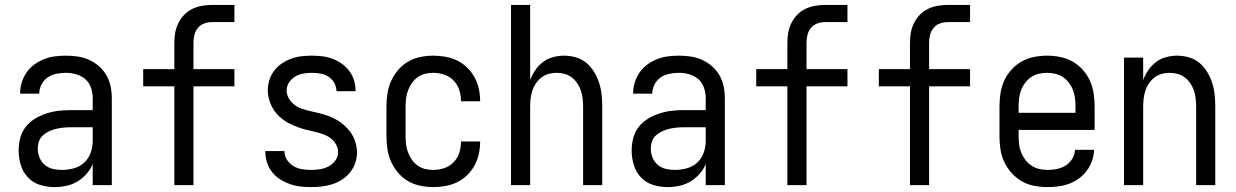

<svg xmlns="http://www.w3.org/2000/svg" viewBox="-20 -755 5040 783"><path d="M202 8Q172 8 143 -1Q114 -10 93.5 -32Q73 -54 64.5 -83Q56 -112 56 -141Q56 -167 62.5 -192Q69 -217 84.5 -237Q100 -257 122 -270.5Q144 -284 168.5 -292Q193 -300 218 -303Q243 -306 269 -306H358V-355Q358 -376 351 -397Q344 -418 328 -432Q312 -446 291 -452Q270 -458 249 -458Q229 -458 209.5 -454Q190 -450 174 -439Q158 -428 149 -410Q140 -392 140 -373H62Q62 -396 68.5 -418Q75 -440 88 -459Q101 -478 119.5 -491.5Q138 -505 159 -513.5Q180 -522 203 -525Q226 -528 249 -528Q273 -528 297 -524.5Q321 -521 343 -511Q365 -501 383.5 -485Q402 -469 414 -448Q426 -427 431 -403Q436 -379 436 -355V0H358V-86Q349 -64 332.5 -45.5Q316 -27 295 -14.5Q274 -2 250 3Q226 8 202 8ZM232 -62Q256 -62 280.5 -68.5Q305 -75 323 -91.5Q341 -108 349.5 -131.5Q358 -155 358 -180V-236H269Q254 -236 238.5 -234.5Q223 -233 208.5 -229.5Q194 -226 180 -219.5Q166 -213 155 -203Q144 -193 139 -178.5Q134 -164 134 -149Q134 -131 141 -113Q148 -95 162 -83Q176 -71 194.5 -66.5Q213 -62 232 -62Z M691 0V-403H564V-473H691V-580Q691 -601 694.5 -621.5Q698 -642 707.5 -661Q717 -680 731.5 -695Q746 -710 765 -719Q784 -728 804.5 -731.5Q825 -735 846 -735H936V-665H846Q829 -665 813.5 -659.5Q798 -654 787.5 -641.5Q777 -629 773 -613Q769 -597 769 -580V-473H936V-403H769V0Z M1249 8Q1227 8 1205 5.5Q1183 3 1162 -4.5Q1141 -12 1122 -24Q1103 -36 1089.5 -53.5Q1076 -71 1069 -92.5Q1062 -114 1062 -136V-139H1140V-138Q1140 -119 1150.5 -103Q1161 -87 1177 -77.5Q1193 -68 1211.5 -65Q1230 -62 1249 -62Q1267 -62 1285.5 -65Q1304 -68 1320 -76.5Q1336 -85 1347.5 -100.5Q1359 -116 1359 -134Q1359 -152 1349.5 -167.5Q1340 -183 1326 -193Q1312 -203 1295.5 -208.5Q1279 -214 1262 -218Q1245 -222 1228.5 -226Q1212 -230 1195.5 -236Q1179 -242 1163.5 -249.5Q1148 -257 1134 -267.5Q1120 -278 1108.5 -291Q1097 -304 1089 -319.5Q1081 -335 1076.5 -352Q1072 -369 1072 -386Q1072 -408 1078.5 -428.5Q1085 -449 1098 -466.5Q1111 -484 1129 -496Q1147 -508 1167 -515.5Q1187 -523 1208.5 -525.5Q1230 -528 1251 -528Q1273 -528 1294 -525.5Q1315 -523 1335.5 -515.5Q1356 -508 1373.5 -495.5Q1391 -483 1404 -466Q1417 -449 1423.5 -428Q1430 -407 1430 -386V-383H1352V-384Q1352 -402 1343 -417.5Q1334 -433 1319 -442.5Q1304 -452 1286.5 -455Q1269 -458 1251 -458Q1234 -458 1216.5 -455Q1199 -452 1184 -443Q1169 -434 1159 -419Q1149 -404 1149 -386Q1149 -369 1158 -353.5Q1167 -338 1181 -327.5Q1195 -317 1211.5 -311.5Q1228 -306 1245 -302Q1262 -298 1279 -294Q1296 -290 1312.5 -284.5Q1329 -279 1344.5 -271Q1360 -263 1373.5 -252.5Q1387 -242 1399 -229Q1411 -216 1419 -200.5Q1427 -185 1431.5 -168Q1436 -151 1436 -134Q1436 -112 1429 -91Q1422 -70 1408 -52.5Q1394 -35 1375.5 -23Q1357 -11 1336 -4Q1315 3 1293 5.5Q1271 8 1249 8Z M1747 8Q1721 8 1694 2.5Q1667 -3 1644 -16.5Q1621 -30 1603.5 -50.5Q1586 -71 1575 -95.5Q1564 -120 1560 -146.5Q1556 -173 1556 -200V-320Q1556 -347 1560 -373.5Q1564 -400 1575 -424.5Q1586 -449 1603.5 -469.5Q1621 -490 1644 -503.5Q1667 -517 1694 -522.5Q1721 -528 1747 -528Q1772 -528 1797 -523.5Q1822 -519 1844.5 -508Q1867 -497 1885 -479.5Q1903 -462 1915 -440Q1927 -418 1932.5 -393.5Q1938 -369 1938 -344V-342H1860V-343Q1860 -366 1853 -388Q1846 -410 1830 -426.5Q1814 -443 1792 -450.5Q1770 -458 1747 -458Q1730 -458 1713.5 -454Q1697 -450 1683 -440Q1669 -430 1659.5 -416Q1650 -402 1644 -386.5Q1638 -371 1636 -354Q1634 -337 1634 -320V-200Q1634 -183 1636 -166Q1638 -149 1644 -133.5Q1650 -118 1659.5 -104Q1669 -90 1683 -80Q1697 -70 1713.5 -66Q1730 -62 1747 -62Q1770 -62 1792 -69.5Q1814 -77 1830 -93.5Q1846 -110 1853 -132Q1860 -154 1860 -177V-178H1938V-176Q1938 -151 1932.5 -126.5Q1927 -102 1915 -80Q1903 -58 1885 -40.5Q1867 -23 1844.5 -12Q1822 -1 1797 3.5Q1772 8 1747 8Z M2064 0V-735H2142V-429Q2150 -450 2163 -469Q2176 -488 2194.5 -502Q2213 -516 2235.5 -522Q2258 -528 2280 -528Q2305 -528 2329 -521Q2353 -514 2371.5 -498.5Q2390 -483 2403 -461.5Q2416 -440 2423.5 -416.5Q2431 -393 2433.5 -368.5Q2436 -344 2436 -320V0H2358V-320Q2358 -337 2356 -353.5Q2354 -370 2349 -385.5Q2344 -401 2334.5 -415Q2325 -429 2312 -439Q2299 -449 2283 -453.5Q2267 -458 2250 -458Q2233 -458 2217 -453.5Q2201 -449 2188 -439Q2175 -429 2165.5 -415Q2156 -401 2151 -385.5Q2146 -370 2144 -353.5Q2142 -337 2142 -320V0Z M2702 8Q2672 8 2643 -1Q2614 -10 2593.5 -32Q2573 -54 2564.5 -83Q2556 -112 2556 -141Q2556 -167 2562.5 -192Q2569 -217 2584.5 -237Q2600 -257 2622 -270.5Q2644 -284 2668.5 -292Q2693 -300 2718 -303Q2743 -306 2769 -306H2858V-355Q2858 -376 2851 -397Q2844 -418 2828 -432Q2812 -446 2791 -452Q2770 -458 2749 -458Q2729 -458 2709.5 -454Q2690 -450 2674 -439Q2658 -428 2649 -410Q2640 -392 2640 -373H2562Q2562 -396 2568.5 -418Q2575 -440 2588 -459Q2601 -478 2619.5 -491.5Q2638 -505 2659 -513.5Q2680 -522 2703 -525Q2726 -528 2749 -528Q2773 -528 2797 -524.5Q2821 -521 2843 -511Q2865 -501 2883.5 -485Q2902 -469 2914 -448Q2926 -427 2931 -403Q2936 -379 2936 -355V0H2858V-86Q2849 -64 2832.5 -45.5Q2816 -27 2795 -14.5Q2774 -2 2750 3Q2726 8 2702 8ZM2732 -62Q2756 -62 2780.5 -68.5Q2805 -75 2823 -91.5Q2841 -108 2849.5 -131.5Q2858 -155 2858 -180V-236H2769Q2754 -236 2738.5 -234.5Q2723 -233 2708.5 -229.5Q2694 -226 2680 -219.5Q2666 -213 2655 -203Q2644 -193 2639 -178.5Q2634 -164 2634 -149Q2634 -131 2641 -113Q2648 -95 2662 -83Q2676 -71 2694.5 -66.5Q2713 -62 2732 -62Z M3191 0V-403H3064V-473H3191V-580Q3191 -601 3194.5 -621.5Q3198 -642 3207.5 -661Q3217 -680 3231.5 -695Q3246 -710 3265 -719Q3284 -728 3304.5 -731.5Q3325 -735 3346 -735H3436V-665H3346Q3329 -665 3313.5 -659.5Q3298 -654 3287.5 -641.5Q3277 -629 3273 -613Q3269 -597 3269 -580V-473H3436V-403H3269V0Z M3691 0V-403H3564V-473H3691V-580Q3691 -601 3694.5 -621.5Q3698 -642 3707.5 -661Q3717 -680 3731.5 -695Q3746 -710 3765 -719Q3784 -728 3804.5 -731.5Q3825 -735 3846 -735H3936V-665H3846Q3829 -665 3813.5 -659.5Q3798 -654 3787.5 -641.5Q3777 -629 3773 -613Q3769 -597 3769 -580V-473H3936V-403H3769V0Z M4252 8Q4225 8 4198 3Q4171 -2 4147.5 -15.5Q4124 -29 4105.5 -49.5Q4087 -70 4075.5 -94.5Q4064 -119 4060 -146Q4056 -173 4056 -200V-320Q4056 -347 4060 -374Q4064 -401 4075 -425.5Q4086 -450 4104.5 -470.5Q4123 -491 4146 -504Q4169 -517 4196 -522.5Q4223 -528 4250 -528Q4277 -528 4304 -522.5Q4331 -517 4354 -504Q4377 -491 4395.5 -470.5Q4414 -450 4425 -425.5Q4436 -401 4440 -374Q4444 -347 4444 -320V-225H4134V-200Q4134 -183 4136 -166Q4138 -149 4144.5 -133Q4151 -117 4161.5 -103Q4172 -89 4186.5 -79.5Q4201 -70 4218 -66Q4235 -62 4252 -62Q4271 -62 4290.5 -66Q4310 -70 4326 -80Q4342 -90 4352.5 -107Q4363 -124 4364 -144H4442Q4441 -121 4433.5 -99.5Q4426 -78 4412.5 -59.5Q4399 -41 4380.5 -27.5Q4362 -14 4341 -6Q4320 2 4297 5Q4274 8 4252 8ZM4366 -295V-320Q4366 -337 4364 -354Q4362 -371 4356 -387Q4350 -403 4339.5 -417Q4329 -431 4315 -440.5Q4301 -450 4284 -454Q4267 -458 4250 -458Q4233 -458 4216 -454Q4199 -450 4185 -440.5Q4171 -431 4160.5 -417Q4150 -403 4144 -387Q4138 -371 4136 -354Q4134 -337 4134 -320V-295Z M4564 0V-520H4642V-429Q4650 -450 4663 -469Q4676 -488 4694.5 -502Q4713 -516 4735.5 -522Q4758 -528 4780 -528Q4805 -528 4829 -521Q4853 -514 4871.5 -498.5Q4890 -483 4903 -461.5Q4916 -440 4923.5 -416.5Q4931 -393 4933.5 -368.5Q4936 -344 4936 -320V0H4858V-320Q4858 -337 4856 -353.5Q4854 -370 4849 -385.5Q4844 -401 4834.5 -415Q4825 -429 4812 -439Q4799 -449 4783 -453.5Q4767 -458 4750 -458Q4733 -458 4717 -453.5Q4701 -449 4688 -439Q4675 -429 4665.5 -415Q4656 -401 4651 -385.5Q4646 -370 4644 -353.5Q4642 -337 4642 -320V0Z"/></svg>

Font: Iosevka Term SS14
Style: Regular
Weight: 400
Monospace: yes
Designer: Belleve Invis
Foundry: Belleve Invis
Version: Version 24.1.1; ttfautohint (v1.8.4)